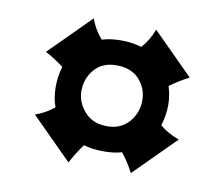

<svg xmlns="http://www.w3.org/2000/svg" viewBox="-57 -627 673 576"><g transform="rotate(10 279.5 -339.5)"><path d="M277 -508Q313 -508 340 -499Q363 -525 375 -558L499 -434Q467 -417 441 -398Q450 -370 450 -341Q450 -311 440 -278Q465 -257 499 -245L375 -121Q359 -152 338 -178Q316 -171 284 -171Q246 -171 222 -179Q202 -152 185 -120L61 -244Q93 -255 118 -276Q108 -303 108 -338Q108 -369 117 -399Q91 -419 61 -435L185 -559Q194 -530 219 -500Q246 -508 277 -508ZM277 -432Q234 -432 210 -404Q186 -376 186 -338Q186 -304 211 -275.5Q236 -247 280 -247Q322 -247 346.5 -275.5Q371 -304 371 -341Q371 -378 346.5 -405Q322 -432 277 -432Z"/></g></svg>

Font: NewRocker
Style: Regular
Weight: 400
Designer: Pablo Impallari, Brenda Gallo, Rodrigo Fuenzalida
Foundry: Pablo Impallari, Brenda Gallo, Rodrigo Fuenzalida
Version: Version 1.000